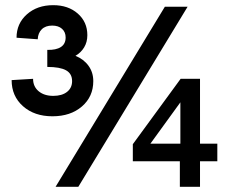

<svg xmlns="http://www.w3.org/2000/svg" viewBox="-20 -723 882 743"><path d="M25 -413 108 -418Q108 -388 129.5 -370Q151 -352 186 -352Q220 -352 239.5 -367.5Q259 -383 259 -409Q259 -438 235.5 -451Q212 -464 163 -464V-530Q197 -529 215.5 -541Q234 -553 234 -578Q234 -599 220 -611.5Q206 -624 182 -624Q156 -624 141.5 -609.5Q127 -595 126 -571L44 -577Q44 -632 84 -667.5Q124 -703 186 -703Q244 -703 281 -670.5Q318 -638 318 -587Q318 -560 305.5 -539.5Q293 -519 272 -507Q304 -494 322.5 -468.5Q341 -443 341 -409Q341 -349 297 -311Q253 -273 183 -273Q113 -273 69 -312Q25 -351 25 -413ZM618 -697H706L283 0H195ZM676 -99H494V-165L679 -418H754V-167H821V-99H754V0H676ZM678 -167V-327L562 -167Z"/></svg>

Font: Hanken Grotesk
Style: Bold
Weight: 700
Designer: Alfredo Marco Pradil
Foundry: Hanken Design Co.
Version: Version 3.014